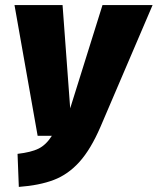

<svg xmlns="http://www.w3.org/2000/svg" viewBox="-20 -716 620 755"><path d="M375 -217Q337 -129 292.5 -79.5Q248 -30 191.5 -8.5Q135 13 54 19L49 -111Q102 -117 131.5 -131.5Q161 -146 184 -182H128L37 -696H226L256 -290L383 -696H580Z"/></svg>

Font: Fira Sans Extra Condensed Black
Style: Italic
Weight: 900
Width: 3
Italic angle: -8°
Designer: Carrois Corporate & Edenspiekermann AG
Foundry: Carrois Corporate GbR & Edenspiekermann AG
Version: Version 4.203